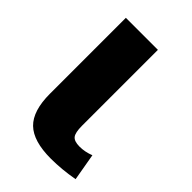

<svg xmlns="http://www.w3.org/2000/svg" viewBox="-217 -825 931 931"><g transform="rotate(45 248.0 -360.0)"><path d="M83 -210V-730.5H302.7V-210Q302.7 -163.1 315.9 -146.5Q329.1 -129.9 365.7 -129.9Q402.3 -129.9 439.5 -144.5L463.9 -4.9Q382.8 9.8 308.6 9.8Q188.5 9.8 135.7 -41.5Q83 -92.8 83 -210Z"/></g></svg>

Font: GenEi M Gothic v2 Black
Style: Regular
Weight: 900
Version: Version 2.0